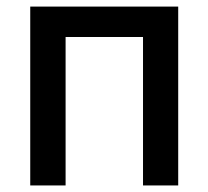

<svg xmlns="http://www.w3.org/2000/svg" viewBox="-20 -566 636 586"><path d="M523.9 -545.9V0H416.5V-453.1H180.2V0H72.3V-545.9Z"/></svg>

Font: Inter Medium
Style: Regular
Weight: 500
Designer: Rasmus Andersson
Foundry: rsms
Version: Version 4.001;git-9221beed3